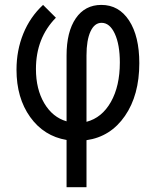

<svg xmlns="http://www.w3.org/2000/svg" viewBox="-20 -570 640 790"><path d="M253.9 -341.8Q253.9 -439 291.7 -494.4Q329.6 -549.8 397 -549.8Q469.2 -549.8 511.2 -485.4Q553.2 -420.9 553.2 -310.1Q553.2 -178.7 494.1 -93Q435.1 -7.3 335.9 6.8V200.2H253.9V5.9Q160.6 -9.8 104.2 -88.4Q47.9 -167 47.9 -283.2Q47.9 -362.8 75.9 -431.6Q104 -500.5 157.2 -549.8L210 -497.1Q127.9 -413.6 127.9 -286.1Q127.9 -203.1 162.1 -145.3Q196.3 -87.4 253.9 -70.8ZM335.9 -68.8Q399.4 -85.4 436.3 -150.6Q473.1 -215.8 473.1 -313Q473.1 -386.2 452.4 -431.2Q431.6 -476.1 397.9 -476.1Q368.7 -476.1 352.3 -440.4Q335.9 -404.8 335.9 -341.8Z"/></svg>

Font: CommitMono
Style: Regular
Weight: 400
Monospace: yes
Designer: Eigil Nikolajsen
Foundry: Eigil Nikolajsen
Version: Version 1.143